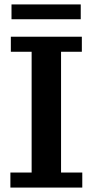

<svg xmlns="http://www.w3.org/2000/svg" viewBox="-20 -848 418 868"><path d="M32 -761V-828H345V-761ZM27 0V-68H123V-614H29V-682H350V-614H256V-68H352V0Z"/></svg>

Font: Montagu Slab 16pt Medium
Style: Regular
Weight: 500
Designer: Florian Karsten
Foundry: Florian Karsten
Version: Version 1.000; ttfautohint (v1.8.3)